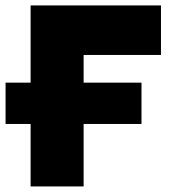

<svg xmlns="http://www.w3.org/2000/svg" viewBox="-20 -670 624 690"><path d="M0 -373H90V-650.5H558.5V-472.5H280.5V-373H488.5V-224.5H280.5V0H90V-224.5H0Z"/></svg>

Font: Overused Grotesk Black
Style: Regular
Weight: 900
Version: Version 0.004